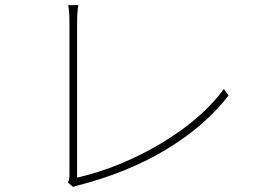

<svg xmlns="http://www.w3.org/2000/svg" viewBox="-20 -747 1040 760"><path d="M269.5 -6.8 249 -24.4Q254.9 -38.1 254.9 -56.6V-658.2Q254.9 -699.2 250 -726.6H290Q285.2 -699.2 285.2 -659.2V-43.9Q455.1 -83 616.2 -178.7Q777.3 -274.4 866.2 -394.5L884.8 -369.1Q791 -248 640.1 -156.7Q489.3 -65.4 294.9 -14.6Q281.2 -11.7 269.5 -6.8Z"/></svg>

Font: Gen Shin Gothic Monospace ExtraLight
Style: Regular
Weight: 200
Designer: [Source Han Sans]
Ryoko NISHIZUKA  (kana & ideographs); Paul D. Hunt (Latin, Greek & Cyrillic); Wenlong ZHANG  (bopomofo
Version: Version 1.002.20150607